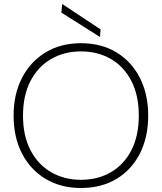

<svg xmlns="http://www.w3.org/2000/svg" viewBox="-20 -928 810 960"><path d="M384 12Q284 12 208 -33.5Q132 -79 90 -160.5Q48 -242 48 -350Q48 -457 90 -538.5Q132 -620 208 -666Q284 -712 384 -712Q487 -712 562.5 -666Q638 -620 679.5 -538.5Q721 -457 721 -350Q721 -242 679.5 -160.5Q638 -79 562.5 -33.5Q487 12 384 12ZM385 -29Q469 -29 534.5 -67Q600 -105 637 -177Q674 -249 674 -350Q674 -451 637 -523Q600 -595 534.5 -633Q469 -671 385 -671Q301 -671 235.5 -633Q170 -595 132.5 -523Q95 -451 95 -350Q95 -249 132.5 -177Q170 -105 235.5 -67Q301 -29 385 -29ZM480 -743 287 -865 291 -908 483 -781Z"/></svg>

Font: DM Sans 18pt ExtraLight
Style: Regular
Weight: 250
Designer: Colophon Foundry, Jonny Pinhorn
Foundry: Colophon Foundry
Version: Version 4.004;gftools[0.9.30]